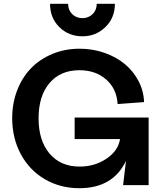

<svg xmlns="http://www.w3.org/2000/svg" viewBox="-20 -970 864 1006"><path d="M396 16.1Q295.4 16.1 214.8 -31Q134.3 -78.1 89.1 -162.1Q43.9 -246.1 43.9 -351.1Q43.9 -429.7 70.3 -497.6Q96.7 -565.4 143.1 -613Q189.5 -660.6 255.1 -687.7Q320.8 -714.8 397 -714.8Q465.8 -714.8 527.6 -693.1Q589.4 -671.4 634 -634.3Q678.7 -597.2 705.8 -545.4Q732.9 -493.7 734.9 -435.1L596.2 -424.8Q591.8 -504.4 536.6 -553.2Q481.4 -602.1 396 -602.1Q296.4 -602.1 239.3 -534.7Q182.1 -467.3 182.1 -350.1Q182.1 -233.4 239.7 -165.3Q297.4 -97.2 397 -97.2Q477.1 -97.2 538.3 -138.9Q599.6 -180.7 608.9 -241.2H371.1V-354H758.8V0H625L640.1 -127Q571.8 16.1 396 16.1ZM412.1 -779.8Q339.8 -779.8 291 -827.9Q242.2 -876 242.2 -950.2H336.9Q336.9 -917 358.4 -896Q379.9 -875 412.1 -875Q443.4 -875 465.1 -896Q486.8 -917 486.8 -950.2H582Q582 -876.5 532.2 -828.1Q482.4 -779.8 412.1 -779.8Z"/></svg>

Font: Uncut Sans
Style: Bold
Weight: 700
Designer: Kasper Nordkvist
Foundry: UNCUT.wtf
Version: Version 1.304;Glyphs 3.2 (3246)